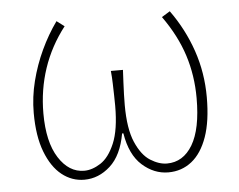

<svg xmlns="http://www.w3.org/2000/svg" viewBox="-42 -540 749 601"><g transform="rotate(-5 332.0 -239.0)"><path d="M200 12Q161 12 129.5 -13Q98 -38 79 -87.5Q60 -137 60 -210Q60 -260 72.5 -309.5Q85 -359 106.5 -405Q128 -451 156 -490L180 -472Q135 -414 112.5 -347Q90 -280 90 -206Q90 -116 122 -66Q154 -16 202 -16Q227 -16 253.5 -33Q280 -50 298 -92.5Q316 -135 316 -210Q316 -225 315.5 -242.5Q315 -260 314.5 -280Q314 -300 312 -320H350Q349 -300 348 -280Q347 -260 346.5 -242.5Q346 -225 346 -210Q346 -135 364.5 -92.5Q383 -50 410 -33Q437 -16 462 -16Q513 -16 542.5 -65.5Q572 -115 572 -212Q572 -283 551.5 -347Q531 -411 486 -474L512 -490Q556 -429 580 -359Q604 -289 604 -212Q604 -137 586.5 -87.5Q569 -38 537.5 -13Q506 12 464 12Q419 12 382 -21Q345 -54 334 -122H330Q318 -54 281.5 -21Q245 12 200 12Z"/></g></svg>

Font: Source Sans 3
Style: Regular
Weight: 200
Designer: Paul D. Hunt
Foundry: Adobe
Version: Version 3.046;hotconv 1.0.118;makeotfexe 2.5.65603